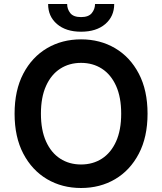

<svg xmlns="http://www.w3.org/2000/svg" viewBox="-20 -935 815 965"><path d="M721.6 -363.6Q721.6 -246.1 677.7 -162.5Q633.9 -78.8 558.4 -34.4Q483 9.9 387.4 9.9Q291.9 9.9 216.4 -34.6Q141 -79.2 97.1 -162.8Q53.3 -246.4 53.3 -363.6Q53.3 -481.2 97.1 -564.8Q141 -648.4 216.4 -692.8Q291.9 -737.2 387.4 -737.2Q483 -737.2 558.4 -692.8Q633.9 -648.4 677.7 -564.8Q721.6 -481.2 721.6 -363.6ZM589.1 -363.6Q589.1 -446.4 563.4 -503.4Q537.6 -560.4 492.2 -589.7Q446.7 -619 387.4 -619Q328.1 -619 282.7 -589.7Q237.2 -560.4 211.5 -503.4Q185.7 -446.4 185.7 -363.6Q185.7 -280.9 211.5 -223.9Q237.2 -166.9 282.7 -137.6Q328.1 -108.3 387.4 -108.3Q446.7 -108.3 492.2 -137.6Q537.6 -166.9 563.4 -223.9Q589.1 -280.9 589.1 -363.6ZM457.7 -914.8H554Q554 -852.6 509.1 -814.1Q464.1 -775.6 387.4 -775.6Q311.4 -775.6 266.5 -814.1Q221.6 -852.6 221.9 -914.8H317.5Q317.5 -889.2 333.3 -869.1Q349.1 -849.1 387.4 -849.1Q425.1 -849.1 441.2 -869Q457.4 -888.8 457.7 -914.8Z"/></svg>

Font: InterMG SemiBold
Style: Regular
Weight: 600
Designer: Rasmus Andersson
Foundry: rsms
Version: Version 3.019;December 26, 2023;FontCreator 15.0.0.2955 64-b